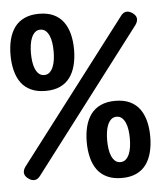

<svg xmlns="http://www.w3.org/2000/svg" viewBox="-53 -786 706 843"><g transform="rotate(-5 300.0 -365.0)"><path d="M33 -77 508 -699Q519 -714 532.5 -715.5Q546 -717 561 -706Q576 -695 577 -681.5Q578 -668 567 -653L93 -31Q82 -16 68.5 -14.5Q55 -13 40 -24Q25 -35 23.5 -48.5Q22 -62 33 -77ZM150 -470Q164 -470 173.5 -478.5Q183 -487 189 -501Q195 -515 197.5 -533Q200 -551 200 -570Q200 -589 197.5 -607Q195 -625 189 -639Q183 -653 173.5 -661.5Q164 -670 150 -670Q136 -670 126.5 -661.5Q117 -653 111 -639Q105 -625 102.5 -607Q100 -589 100 -570Q100 -551 102.5 -533Q105 -515 111 -501Q117 -487 126.5 -478.5Q136 -470 150 -470ZM150 -400Q113 -400 86 -412.5Q59 -425 42.5 -447.5Q26 -470 18 -501.5Q10 -533 10 -570Q10 -608 18 -639Q26 -670 42.5 -692.5Q59 -715 86 -727.5Q113 -740 150 -740Q188 -740 214.5 -727.5Q241 -715 257.5 -692.5Q274 -670 282 -639Q290 -608 290 -570Q290 -533 282 -501.5Q274 -470 257.5 -447.5Q241 -425 214.5 -412.5Q188 -400 150 -400ZM450 -60Q464 -60 473.5 -68.5Q483 -77 489 -91Q495 -105 497.5 -123Q500 -141 500 -160Q500 -179 497.5 -197Q495 -215 489 -229Q483 -243 473.5 -251.5Q464 -260 450 -260Q436 -260 426.5 -251.5Q417 -243 411 -229Q405 -215 402.5 -197Q400 -179 400 -160Q400 -141 402.5 -123Q405 -105 411 -91Q417 -77 426.5 -68.5Q436 -60 450 -60ZM450 10Q413 10 386 -2.5Q359 -15 342.5 -37.5Q326 -60 318 -91.5Q310 -123 310 -160Q310 -198 318 -229Q326 -260 342.5 -282.5Q359 -305 386 -317.5Q413 -330 450 -330Q488 -330 514.5 -317.5Q541 -305 557.5 -282.5Q574 -260 582 -229Q590 -198 590 -160Q590 -123 582 -91.5Q574 -60 557.5 -37.5Q541 -15 514.5 -2.5Q488 10 450 10Z"/></g></svg>

Font: Maple Mono Normal
Style: Regular
Weight: 400
Monospace: yes
Designer: subframe7536
Version: Version 7.000